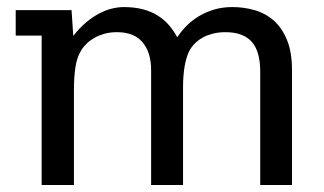

<svg xmlns="http://www.w3.org/2000/svg" viewBox="-20 -529 927 549"><path d="M99.1 0V-427.2H24.9V-500H184.6L189.5 -426.3Q207 -448.7 225.6 -464.4Q244.1 -480 262.9 -490Q281.7 -500 299.8 -504.4Q317.9 -508.8 334 -508.8Q364.7 -508.8 388.7 -502.4Q412.6 -496.1 430.9 -484.6Q449.2 -473.1 462.9 -457.3Q476.6 -441.4 486.8 -422.4Q497.6 -439 512.9 -454.6Q528.3 -470.2 547.9 -482.2Q567.4 -494.1 591.6 -501.5Q615.7 -508.8 644.5 -508.8Q677.2 -508.8 708 -500Q738.8 -491.2 762.5 -470.5Q786.1 -449.7 800.5 -415Q814.9 -380.4 814.9 -328.6V0H724.1V-323.7Q724.1 -382.8 699.5 -409.9Q674.8 -437 624.5 -437Q605.5 -437 589.8 -433.1Q574.2 -429.2 562 -422.9Q549.8 -416.5 541 -408.4Q532.2 -400.4 526.9 -392.6Q519.5 -381.8 514.9 -367.9Q510.3 -354 507.8 -339.1Q505.4 -324.2 504.4 -309.3Q503.4 -294.4 503.4 -281.2V0H412.1V-328.6Q412.1 -378.9 387.7 -408Q363.3 -437 314.5 -437Q294.4 -437 278.3 -432.4Q262.2 -427.7 249.8 -420.7Q237.3 -413.6 228.5 -405Q219.7 -396.5 214.4 -388.7Q200.2 -367.2 195.8 -337.6Q191.4 -308.1 191.4 -275.4V0Z"/></svg>

Font: Shanti
Style: Regular
Weight: 400
Designer: vernon adams
Foundry: vernon adams
Version: Version 1.000